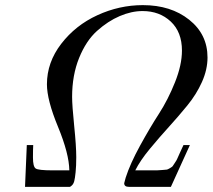

<svg xmlns="http://www.w3.org/2000/svg" viewBox="-20 -725 825 745"><path d="M77.1 0 84 -162.1H108.9Q107.9 -146 107.9 -113.8Q107.9 -78.6 118.4 -71.3Q128.9 -64 183.1 -64H249Q248 -128.9 205.1 -232.9Q162.1 -336.9 162.1 -397.9Q162.1 -482.9 217.5 -554.9Q272.9 -627 357.9 -666Q442.9 -705.1 534.2 -705.1Q643.1 -705.1 714.1 -648.4Q785.2 -591.8 785.2 -502Q785.2 -455.1 763.7 -407Q742.2 -358.9 707 -315.9Q671.9 -272.9 635.5 -232.9Q599.1 -192.9 561.5 -147.5Q523.9 -102.1 504.9 -64H559.1Q581.1 -64 588.6 -64Q596.2 -64 610.1 -65.4Q624 -66.9 627 -66.9Q629.9 -66.9 639.4 -72.5Q648.9 -78.1 649.9 -80.1Q650.9 -82 658.4 -93Q666 -104 668 -109.6Q669.9 -115.2 678.5 -133.1Q687 -150.9 691.9 -162.1H716.8L643.1 0H480Q461.9 0 461.9 -14.2Q461.9 -15.1 467.8 -36.1Q484.9 -89.4 523.4 -159.7Q562 -230 596.9 -283.9Q631.8 -337.9 658.9 -405.5Q686 -473.1 686 -528.8Q686 -600.6 642.6 -641.4Q599.1 -682.1 533.2 -682.1Q490.2 -682.1 444.6 -662.6Q398.9 -643.1 356.4 -605Q314 -566.9 286.9 -500Q259.8 -433.1 259.8 -349.1Q259.8 -315.9 267.8 -237.1Q275.9 -158.2 275.9 -115.2Q275.9 -81.1 273.4 -57.1Q271 -33.2 268.1 -22.2Q265.1 -11.2 259 -5.6Q252.9 0 251 0Q249 0 243.2 0Z"/></svg>

Font: CMU Classical Serif
Style: Italic
Weight: 500
Italic angle: -14.04°
Version: Version 0.7.0